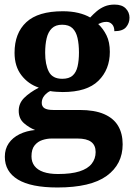

<svg xmlns="http://www.w3.org/2000/svg" viewBox="-20 -599 600 855"><path d="M235.6 235.9Q118.3 235.9 59.9 200.6Q1.5 165.3 1.5 99.2Q1.5 64.3 19 38.9Q36.5 13.6 67.1 -1.4Q97.6 -16.4 136.4 -20.1Q110 -30.2 86.7 -50.4Q63.4 -70.7 63.4 -105.6Q63.4 -138.5 87 -162.5Q110.7 -186.5 152.8 -208.8Q105.7 -224.5 75.3 -264Q44.8 -303.5 44.8 -363.9Q44.8 -451.6 97.3 -500.3Q149.8 -548.9 259.5 -548.9Q297.8 -548.9 328.6 -541.5Q359.5 -534.1 381.6 -521.1Q395.7 -536.2 411.1 -549.3Q426.6 -562.3 445.9 -570.5Q465.3 -578.6 490.2 -578.6Q523.1 -578.6 539.9 -561.4Q556.7 -544.1 556.7 -520.2Q556.7 -496.3 541.6 -478.2Q526.5 -460.1 489.2 -460.1Q489.2 -480.4 479 -491Q468.7 -501.6 454.5 -501.6Q442.7 -501.6 433.8 -498.6Q425 -495.6 417.3 -492Q439.5 -471.5 454.3 -441.6Q469.1 -411.6 469.1 -368.1Q469.1 -289.4 418.2 -239.3Q367.3 -189.1 259.5 -189.1Q248.6 -189.1 230.5 -190.3Q212.4 -191.5 203.6 -193.5Q189.8 -187.6 177.8 -173.5Q165.9 -159.3 165.9 -141Q165.9 -124.7 178.2 -117Q190.6 -109.3 216.8 -109.3H333.9Q400.9 -109.3 443.2 -91Q485.6 -72.7 505.9 -38.6Q526.2 -4.5 526.2 43.7Q526.2 132.6 455 184.3Q383.8 235.9 235.6 235.9ZM238.2 175.9Q296.9 175.9 333.8 164.2Q370.8 152.5 388.3 130.2Q405.9 107.9 405.9 78.1Q405.9 47.8 386 32.9Q366.1 17.9 325.3 17.9H209.4Q189.5 17.9 168.8 24.6Q148.2 31.2 134.2 48.3Q120.2 65.4 120.2 97.3Q120.2 122.2 133.6 139.9Q146.9 157.6 173.4 166.8Q200 175.9 238.2 175.9ZM257.1 -248.1Q287.2 -248.1 303.2 -262.3Q319.2 -276.4 325.4 -303Q331.6 -329.5 331.6 -365Q331.6 -401.9 325.2 -429.9Q318.8 -458 302.8 -473.4Q286.7 -488.9 256.6 -488.9Q227.5 -488.9 211 -472.9Q194.5 -457 187.8 -428.9Q181.1 -400.9 181.1 -364Q181.1 -311.6 197.4 -279.9Q213.7 -248.1 257.1 -248.1Z"/></svg>

Font: Noto Serif Ethiopic
Style: Regular
Weight: 400
Designer: Monotype Design Team
Foundry: Monotype Imaging Inc.
Version: Version 2.102